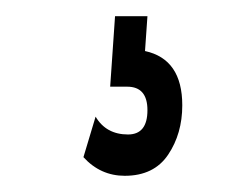

<svg xmlns="http://www.w3.org/2000/svg" viewBox="-20 -20 290 237"><path d="M134 197Q104 197 83 174L98 124Q111 146 138 146Q162 146 162 116Q162 87 137 87H116L122 0H162L159 43Q205 53 205 110Q205 145 187.5 171Q170 197 134 197Z"/></svg>

Font: Inconsolata UltraCondensed SemiBold
Style: Regular
Weight: 600
Width: 1
Monospace: yes
Designer: Raph Levien, Cyreal, Brenton Simpson
Foundry: Raph Levien, Cyreal, Google
Version: Version 3.001; ttfautohint (v1.8.2.53-6de2)